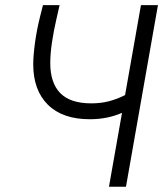

<svg xmlns="http://www.w3.org/2000/svg" viewBox="-20 -713 626 733"><path d="M322.8 -257.8Q218.8 -257.8 162.8 -313.2Q106.9 -368.7 106.9 -467.3Q106.9 -500 113.5 -549.1Q120.1 -598.1 132.8 -648.9L144 -693.4H207.5L195.8 -642.1Q185.1 -596.2 178.5 -551.8Q171.9 -507.3 171.9 -472.2Q171.9 -396.5 210.2 -357.4Q248.5 -318.4 328.6 -318.4Q365.7 -318.4 397.5 -326.9Q429.2 -335.4 457.5 -350.1L518.1 -693.4H583L460.9 0H396L445.8 -282.2Q390.1 -257.8 322.8 -257.8Z"/></svg>

Font: Cascadia Code PL Light
Style: Italic
Weight: 300
Italic angle: -10°
Monospace: yes
Designer: Aaron Bell
Foundry: Saja Typeworks
Version: Version 2404.023; ttfautohint (v1.8.4)